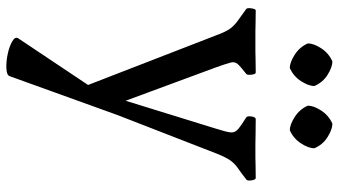

<svg xmlns="http://www.w3.org/2000/svg" viewBox="-244 -520 1035 586"><g transform="rotate(90 273.0 -227.5)"><path d="M264 83 88 -371Q77 -401 67 -414Q57 -427 44 -436Q31 -445 8 -462Q4 -465 6 -478Q8 -491 12 -491Q42 -491 53.5 -490.5Q65 -490 75 -490H139Q149 -490 160.5 -490.5Q172 -491 202 -491Q207 -491 208.5 -478Q210 -465 206 -462Q184 -445 176 -436Q168 -427 171.5 -414Q175 -401 186 -370L288 -94L373 -369Q383 -400 384.5 -413.5Q386 -427 376 -436Q366 -445 339 -462Q334 -465 336 -478Q338 -491 344 -491Q380 -491 394 -490.5Q408 -490 419 -490H462Q471 -490 482.5 -490.5Q494 -491 524 -491Q529 -491 531 -478Q533 -465 528 -462Q506 -445 493 -436Q480 -427 470.5 -414Q461 -401 449 -371L332 -70L314 -25ZM213 260Q210 269 189.5 270Q169 271 145.5 266Q122 261 106.5 252Q91 243 98 233L261 -11L332 -70ZM188 -595Q171 -595 147.5 -610Q124 -625 113 -650Q113 -668 128 -691Q143 -714 168 -725Q185 -725 208.5 -710.5Q232 -696 243 -670Q243 -652 228 -629Q213 -606 188 -595ZM378 -595Q361 -595 337.5 -610Q314 -625 303 -650Q303 -668 318 -691Q333 -714 358 -725Q375 -725 398.5 -710.5Q422 -696 433 -670Q433 -652 418 -629Q403 -606 378 -595Z"/></g></svg>

Font: Anvers
Style: Regular
Weight: 400
Designer: Ishtar van Looy
Version: Version 1.000